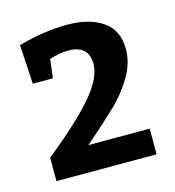

<svg xmlns="http://www.w3.org/2000/svg" viewBox="-75 -844 513 563"><g transform="rotate(-15 182.0 -562.5)"><path d="M333 -423V-345H29V-416Q129 -497 176 -552Q223 -607 223 -649Q223 -706 161 -706Q136 -706 104 -696L97 -639H36L29 -758Q109 -780 177 -780Q245 -780 285.5 -752Q326 -724 326 -666Q326 -624 301.5 -583Q277 -542 241.5 -508Q206 -474 147 -423Z"/></g></svg>

Font: Bitter Pro SemiBold
Style: Regular
Weight: 600
Designer: Sol Matas, and Bitter project Authors
Foundry: Sol Matas
Version: Version 1.010